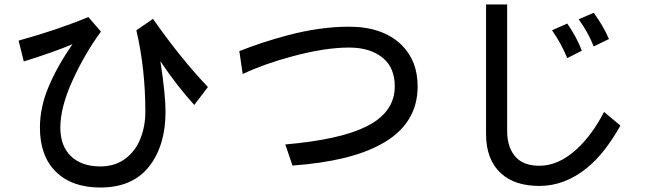

<svg xmlns="http://www.w3.org/2000/svg" viewBox="-20 -720 2926 856"><path d="M695 -447Q718 -298 718 -222Q718 -71 644.5 22.5Q571 116 427 116Q301 116 229.5 46Q158 -24 158 -151Q158 -242 197 -334Q236 -426 303 -523Q224 -489 86 -446L63 -539Q234 -586 374 -644L430 -579Q358 -481 303.5 -361.5Q249 -242 249 -151Q249 -69 296.5 -23.5Q344 22 427 22Q492 22 537.5 -11.5Q583 -45 605.5 -100.5Q628 -156 628 -222Q628 -413 588 -585L662 -636Q785 -460 907 -332L846 -252Q769 -337 695 -447Z M1609 -154Q1740 -217 1740 -335Q1740 -416 1689 -460Q1633 -508 1536 -508Q1426 -508 1277 -467Q1155 -434 1062 -390L1047 -492Q1144 -531 1260 -562Q1406 -601 1536 -601Q1686 -601 1770 -520Q1842 -449 1842 -335Q1842 -166 1679 -77Q1539 0 1284 18L1252 -76Q1492 -97 1609 -154Z M2599 27Q2499 109 2385 109Q2276 109 2215 54Q2147 -7 2147 -122V-700H2241V-137Q2241 -58 2283 -16Q2318 19 2385 19Q2470 19 2550 -54Q2620 -118 2673 -221L2746 -160Q2676 -36 2599 27ZM2560 -634 2627 -663Q2670 -604 2695 -546L2627 -513Q2603 -574 2560 -634ZM2441 -585 2509 -615Q2550 -557 2574 -494L2509 -461Q2483 -525 2441 -585Z"/></svg>

Font: Gmarket Sans TTF Medium
Style: Regular
Weight: 500
Designer: Creative Director : Sungho Lee; Art Director : Kiwoong Choi; Project Manager : Sori Yang, Jongwook Yoon; Font Designer :
Foundry: Sandoll Inc.
Version: Version 1.000;hotconv 1.0.109;makeotfexe 2.5.65596